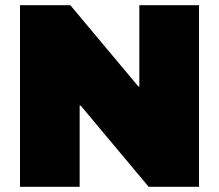

<svg xmlns="http://www.w3.org/2000/svg" viewBox="-20 -720 844 740"><path d="M747 -700V0H553L291 -313H287V0H57V-700H251L513 -387H517V-700Z"/></svg>

Font: CMG Sans Black
Style: Regular
Weight: 900
Designer: Julieta Ulanovsky
Foundry: Julieta Ulanovsky
Version: Version 7.200